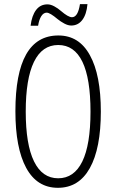

<svg xmlns="http://www.w3.org/2000/svg" viewBox="-20 -895 560 925"><path d="M323.2 -772Q307.6 -772 289.6 -781.7Q271.5 -791.5 257.8 -802.7Q220.7 -834 205.1 -834Q189.5 -834 178.7 -816.9Q168 -799.8 163.6 -771H127.4Q133.3 -819.8 153.8 -846.9Q174.3 -874 208.5 -874Q224.1 -874 241.9 -864.3Q259.8 -854.5 272.9 -842.8Q308.6 -812 326.7 -812Q355.5 -812 365.2 -875H401.4Q397 -825.7 376.5 -798.8Q356 -772 323.2 -772ZM261.2 -724.1Q361.3 -724.1 413.1 -628.9Q465.8 -534.2 465.8 -357.2Q465.8 -180.2 412.8 -85.2Q359.9 9.8 259 9.8Q158.2 9.8 106.2 -86.2Q54.2 -182.1 54.2 -358.9Q54.2 -724.1 261.2 -724.1ZM416 -357.2Q416 -516.6 377 -597.4Q337.9 -678.2 260.5 -678.2Q183.1 -678.2 143.6 -596.9Q104 -515.6 104 -357.4Q104 -199.2 143.8 -117.7Q183.6 -36.1 260.3 -36.1Q336.9 -36.1 376.5 -116.9Q416 -197.8 416 -357.2Z"/></svg>

Font: Open Sans Hebrew Condensed Light
Style: Regular
Weight: 300
Width: 3
Foundry: Ascender Corporation, Yanek Iontef
Version: Version 2.001;PS 002.001;hotconv 1.0.70;makeotf.lib2.5.58329